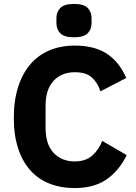

<svg xmlns="http://www.w3.org/2000/svg" viewBox="-20 -941 691 973"><path d="M50 0ZM359 12Q288 12 231 -10.5Q174 -33 134 -77.5Q94 -122 72 -188.5Q50 -255 50 -344Q50 -432 72 -500.5Q94 -569 134 -615.5Q174 -662 231 -686Q288 -710 359 -710Q456 -710 519 -670.5Q582 -631 620 -546L489 -478Q475 -522 445.5 -548.5Q416 -575 359 -575Q292 -575 251.5 -531.5Q211 -488 211 -405V-293Q211 -210 251.5 -166.5Q292 -123 359 -123Q415 -123 448.5 -153.5Q482 -184 498 -227L622 -155Q583 -75 519.5 -31.5Q456 12 359 12ZM355 -752Q305 -752 285.5 -772.5Q266 -793 266 -822V-851Q266 -880 285.5 -900.5Q305 -921 355 -921Q405 -921 424.5 -900.5Q444 -880 444 -851V-822Q444 -793 424.5 -772.5Q405 -752 355 -752Z"/></svg>

Font: Aneliza ExtraBold
Style: Regular
Weight: 800
Designer: Mike Abbink, Paul van der Laan, Pieter van Rosmalen
Foundry: Bold Monday
Version: Version 3.001;September 8, 2019;FontCreator 11.5.0.2425 64-b